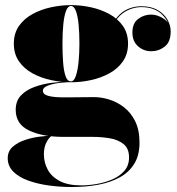

<svg xmlns="http://www.w3.org/2000/svg" viewBox="-20 -490 710 770"><path d="M268 260Q221 260 175.5 253.8Q130 247.5 92.8 234Q55.5 220.5 33.2 198.2Q11 176 11 144.5Q11 116 31.5 98.2Q52 80.5 81.2 71Q110.5 61.5 139.2 58Q168 54.5 185 54.5H188Q177 60.5 166.5 80.5Q156 100.5 156 128.5Q156 162.5 171.8 191Q187.5 219.5 220.5 236.5Q253.5 253.5 306 253.5Q334 253.5 366.8 248Q399.5 242.5 429.2 230Q459 217.5 478.2 195.8Q497.5 174 497.5 141.5Q497.5 105 475.2 87.5Q453 70 420 64.5Q387 59 354.5 59Q344 59 320 59Q296 59 271.8 59Q247.5 59 236.5 59Q150.5 59 96.8 33.5Q43 8 43 -49.5Q43 -85 63.8 -107Q84.5 -129 118 -141.2Q151.5 -153.5 190 -158.2Q228.5 -163 264 -163V-160.5Q251.5 -160.5 233 -159Q214.5 -157.5 195.8 -153.8Q177 -150 164.5 -143.2Q152 -136.5 152 -126Q152 -111.5 173.8 -105.5Q195.5 -99.5 236.5 -99.5Q254 -99.5 277 -99.8Q300 -100 322 -100.2Q344 -100.5 358 -100.5Q386 -100.5 417.5 -91Q449 -81.5 476.8 -60.2Q504.5 -39 522 -4Q539.5 31 539.5 82Q539.5 132 518.8 166.2Q498 200.5 460.8 221Q423.5 241.5 374.2 250.8Q325 260 268 260ZM264.5 -160Q225 -160 184.5 -168.8Q144 -177.5 110.2 -196Q76.5 -214.5 56 -244Q35.5 -273.5 35.5 -315Q35.5 -356.5 56 -385.8Q76.5 -415 110.2 -433.5Q144 -452 184.5 -460.8Q225 -469.5 264.5 -469.5Q304.5 -469.5 344.8 -460.8Q385 -452 418.8 -433.5Q452.5 -415 473 -385.8Q493.5 -356.5 493.5 -315Q493.5 -273.5 473 -244Q452.5 -214.5 418.8 -196Q385 -177.5 344.8 -168.8Q304.5 -160 264.5 -160ZM264.5 -163.5Q276.5 -163.5 284 -185Q291.5 -206.5 295 -241Q298.5 -275.5 298.5 -315Q298.5 -359.5 295 -393.5Q291.5 -427.5 284 -446.8Q276.5 -466 264.5 -466Q252.5 -466 245 -446.8Q237.5 -427.5 234 -393.5Q230.5 -359.5 230.5 -315Q230.5 -275.5 233 -241Q235.5 -206.5 242.8 -185Q250 -163.5 264.5 -163.5ZM586.5 -284.5Q556.5 -284.5 533.8 -304.2Q511 -324 511 -360Q511 -396.5 534 -414Q557 -431.5 586.5 -431.5Q612 -431.5 637.8 -414Q663.5 -396.5 663.5 -364.5H660.5Q660.5 -401.5 630.2 -431.5Q600 -461.5 546 -461.5Q522 -461.5 496.8 -451Q471.5 -440.5 451.2 -416.8Q431 -393 421 -353L419 -354.5Q429 -396.5 449.5 -420.8Q470 -445 495.5 -455Q521 -465 546 -465Q585.5 -465 611.8 -450Q638 -435 651.2 -411.8Q664.5 -388.5 664.5 -364.5Q664.5 -321.5 640.5 -303Q616.5 -284.5 586.5 -284.5Z"/></svg>

Font: Bodoni Moda 48pt Black
Style: Regular
Weight: 900
Designer: Owen Earl
Foundry: indestructible type
Version: Version 2.004